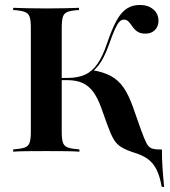

<svg xmlns="http://www.w3.org/2000/svg" viewBox="-20 -602 676 762"><path d="M621.8 139.5Q614.5 97.6 601.2 71Q587.9 44.4 565.3 28.2Q542.7 12.1 505.6 1.6Q477.4 -8.1 460.1 -19Q442.7 -29.8 431 -49.6Q419.4 -69.4 407.3 -103.2L382.3 -172.6Q367.7 -213.7 349.6 -237.9Q331.5 -262.1 306.9 -273Q282.3 -283.9 247.6 -283.9H217.7V-292.7H247.6Q288.7 -292.7 317.3 -305.6Q346 -318.5 366.9 -348.8Q387.9 -379 404.8 -429.8Q424.2 -487.1 442.7 -520.6Q461.3 -554 483.5 -568.1Q505.6 -582.3 534.7 -582.3Q567.7 -582.3 588.3 -564.9Q608.9 -547.6 608.9 -519.4Q608.9 -496.8 594.8 -482.7Q580.6 -468.5 557.3 -468.5Q537.1 -468.5 525.4 -476.6Q513.7 -484.7 506 -496Q498.4 -507.3 490.7 -515.7Q483.1 -524.2 471.8 -524.2Q462.1 -524.2 453.6 -515.3Q445.2 -506.5 435.5 -484.7Q425.8 -462.9 412.1 -424.2Q402.4 -396.8 392.3 -377Q382.3 -357.3 371.4 -343.1Q360.5 -329 346.8 -317.7L347.6 -323.4Q391.1 -316.1 420.6 -300Q450 -283.9 470.2 -254.8Q490.3 -225.8 507.3 -178.2L540.3 -84.7Q552.4 -51.6 560.5 -35.5Q568.5 -19.4 579.8 -14.1Q591.1 -8.9 612.1 -8.9H622.6Q622.6 27.4 625 64.5Q627.4 101.6 631.5 139.5ZM32.3 0V-8.9Q63.7 -11.3 78.2 -16.5Q92.7 -21.8 97.6 -35.9Q102.4 -50 102.4 -78.2V-492.7Q102.4 -521 97.6 -535.1Q92.7 -549.2 77.8 -554.8Q62.9 -560.5 32.3 -562.1V-571Q51.6 -570.2 85.1 -569.4Q118.5 -568.5 164.5 -568.5Q208.9 -568.5 241.9 -569.4Q275 -570.2 293.5 -571V-562.1Q263.7 -560.5 249.2 -555.2Q234.7 -550 229.8 -535.9Q225 -521.8 225 -492.7V-78.2Q225 -50 229.8 -35.9Q234.7 -21.8 249.6 -16.5Q264.5 -11.3 295.2 -8.9V0Q275.8 -1.6 241.9 -2Q208.1 -2.4 162.9 -2.4Q117.7 -2.4 84.3 -2Q50.8 -1.6 32.3 0Z"/></svg>

Font: Playfair 144pt
Style: Bold
Weight: 700
Version: Version 2.001;gftools[0.9.30]